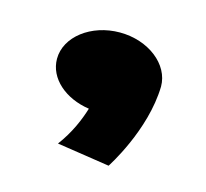

<svg xmlns="http://www.w3.org/2000/svg" viewBox="-52 -168 396 369"><g transform="rotate(15 145.5 16.5)"><path d="M249 -30C249 -74 203 -110 146 -110C89 -110 42 -74 42 -30C42 9 78 40 126 47C119 70 107 99 86 127L191 143C191 143 247 58 249 -30Z"/></g></svg>

Font: Galindo
Style: Regular
Weight: 400
Designer: Astigmatic (AOETI)
Foundry: Astigmatic (AOETI)
Version: Version 1.000